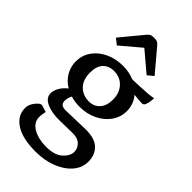

<svg xmlns="http://www.w3.org/2000/svg" viewBox="-274 -866 1057 1057"><g transform="rotate(45 255.0 -337.5)"><path d="M121 -79Q119 -67 117 -56.5Q115 -46 115 -35Q115 8 156.5 31.5Q198 55 256 55Q324 55 356 25.5Q388 -4 388 -36Q388 -62 367.5 -82.5Q347 -103 306 -102L207 -100Q149 -99 107.5 -117.5Q66 -136 67 -173Q68 -196 81.5 -218.5Q95 -241 119 -260Q82 -282 61.5 -317Q41 -352 41 -395Q42 -443 68.5 -480Q95 -517 140.5 -538.5Q186 -560 244 -560Q290 -560 331 -543L385 -545Q429 -547 452.5 -549Q476 -551 490 -555Q489 -543 487.5 -529.5Q486 -516 481 -503Q476 -487 461 -487Q449 -487 433.5 -488.5Q418 -490 400 -492Q434 -451 434 -400Q434 -352 407.5 -314Q381 -276 335 -253.5Q289 -231 232 -231Q195 -231 163 -241Q158 -232 154.5 -220.5Q151 -209 151 -198Q151 -178 162.5 -170Q174 -162 196 -163L338 -167Q413 -169 447 -137Q481 -105 481 -52Q481 -4 448 34Q415 72 359.5 93.5Q304 115 236 115Q133 115 79 79.5Q25 44 25 -14Q25 -35 36 -53.5Q47 -72 64 -86Q73 -94 86 -90ZM249 -288Q287 -288 311 -314.5Q335 -341 335 -389Q335 -441 305 -473Q275 -505 228 -505Q187 -505 163.5 -479.5Q140 -454 140 -404Q140 -350 170 -319Q200 -288 249 -288ZM105 -642 211 -770Q219 -780 227 -785Q235 -790 247 -790H262Q274 -790 282 -785Q290 -780 298 -770L405 -643L371 -615L255 -713L139 -615Z"/></g></svg>

Font: Gowun Batang
Style: Bold
Weight: 700
Designer: Yanghee Ryu
Foundry: Yanghee Ryu
Version: Version 2.000